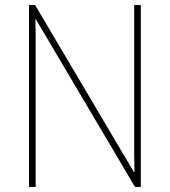

<svg xmlns="http://www.w3.org/2000/svg" viewBox="-20 -734 667 754"><path d="M533 0H510L121 -658H119Q120 -623 120 -591Q120 -559 120 -519V0H94V-714H118L506 -58H508Q507 -95 507 -132.5Q507 -170 507 -200V-714H533Z"/></svg>

Font: Noto Sans Lao Looped SemiCondensed Thin
Style: Regular
Weight: 100
Width: 4
Designer: Mark Frömberg, Ben Mitchell
Foundry: The Fontpad Ltd
Version: Version 1.002; ttfautohint (v1.8.4.7-5d5b)